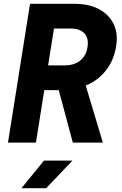

<svg xmlns="http://www.w3.org/2000/svg" viewBox="-20 -750 640 1010"><path d="M22 0 138 -730H372Q448 -730 500.5 -702Q553 -674 577.5 -624Q602 -574 591 -508Q580 -435 538 -380.5Q496 -326 431 -300L521 0H363L289 -276H213L169 0ZM233 -406H320Q370 -406 401.5 -431Q433 -456 440 -501Q448 -548 424.5 -574Q401 -600 351 -600H264ZM93 240 211 95H361L223 240Z"/></svg>

Font: JetBrains Mono NL ExtraBold
Style: Italic
Weight: 800
Italic angle: -9°
Monospace: yes
Designer: Philipp Nurullin, Konstantin Bulenkov
Foundry: JetBrains
Version: Version 2.305; ttfautohint (v1.8.4.7-5d5b)